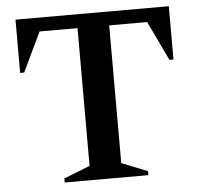

<svg xmlns="http://www.w3.org/2000/svg" viewBox="-49 -710 788 761"><g transform="rotate(-5 345.0 -330.0)"><path d="M178 0V-16L282 -57V-605H131L56 -448H40V-660H650V-448H634L559 -605H408V-57L511 -16V0Z"/></g></svg>

Font: Spectral SemiBold
Style: Regular
Weight: 600
Designer: Jean-Baptiste Levee
Foundry: Production Type
Version: Version 2.001